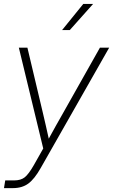

<svg xmlns="http://www.w3.org/2000/svg" viewBox="-38 -760 579 984"><path d="M-17.6 204.1 -11.2 164.6H34.7Q68.4 164.6 88.4 148.9Q108.4 133.3 135.3 86.4L183.6 1L58.6 -515.6H102.5L181.6 -182.1Q189.5 -148.9 197 -115.7Q204.6 -82.5 211.9 -49.3Q230 -82.5 248.5 -115.7Q267.1 -148.9 286.1 -182.1L474.1 -515.6H521.5L170.9 100.6Q138.7 157.7 106.9 180.9Q75.2 204.1 28.3 204.1ZM280.3 -606 388.7 -739.7H439L319.8 -606Z"/></svg>

Font: Inter Display ExtraLight
Style: Italic
Weight: 200
Italic angle: -9.39999°
Designer: Rasmus Andersson
Foundry: rsms
Version: Version 4.000;git-a52131595